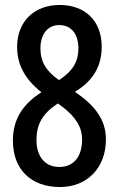

<svg xmlns="http://www.w3.org/2000/svg" viewBox="-20 -744 478 774"><path d="M220 -724C120 -724 49 -659 49 -555C49 -484 80 -425 147 -372C68 -322 32 -259 32 -177C32 -62 104 10 222 10C330 10 407 -66 407 -182C407 -265 359 -321 282 -374C356 -418 390 -478 390 -556C390 -659 324 -724 220 -724ZM219 -643C267 -643 296 -607 296 -549C296 -496 274 -458 218 -421C168 -456 143 -493 143 -549C143 -607 173 -643 219 -643ZM127 -179C127 -242 150 -285 213 -327L231 -314C287 -271 311 -230 311 -182C311 -116 280 -71 219 -71C159 -71 127 -116 127 -179Z"/></svg>

Font: Noto Sans Gujarati ExtraCondensed Medium
Style: Regular
Weight: 500
Width: 2
Designer: Jelle Bosma - Monotype Design Team, Universal Thirst
Foundry: Monotype Imaging Inc.
Version: Version 2.106